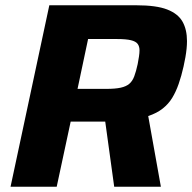

<svg xmlns="http://www.w3.org/2000/svg" viewBox="-20 -708 729 728"><path d="M20 0 167 -688H497Q573 -688 614 -672Q655 -656 672 -626Q689 -596 689 -552Q689 -539 687.5 -523.5Q686 -508 683 -491Q680 -474 676 -456Q668 -420 657.5 -390Q647 -360 633 -337Q619 -314 597 -296.5Q575 -279 542 -268L590 0H413L379 -247Q372 -247 364 -247Q356 -247 347 -247H248L195 0ZM274 -371H383Q417 -371 437.5 -375.5Q458 -380 470 -390Q482 -400 489 -418.5Q496 -437 502 -465Q505 -481 507 -494Q509 -507 509 -517Q509 -532 502 -541.5Q495 -551 476.5 -555.5Q458 -560 425 -560H314Z"/></svg>

Font: Saira Thin
Style: Bold Italic
Weight: 700
Italic angle: -12°
Version: Version 1.101